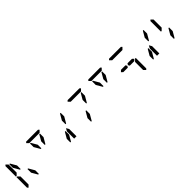

<svg xmlns="http://www.w3.org/2000/svg" viewBox="590 -3196 5348 5348"><g transform="rotate(-45 3264.0 -522.5)"><path d="M130 -45 99 -76V-490H126L130 -485L192 -424V-218V-113V-107ZM130 -515 126 -510H99V-924L130 -955L192 -893V-887V-782V-576ZM341 -567H316L212 -746V-887H238L341 -709ZM475 -433H500L604 -254V-113H578L475 -291ZM960 -969 991 -1000H1457L1488 -969L1426 -907H1406H1270H1178H1042H1022ZM1157 -567H1132L1028 -746V-887H1054L1157 -709ZM1394 -887H1420V-746L1316 -567H1291V-709Z M2210 -887H2236V-746L2132 -567H2107V-709ZM1973 -291 1870 -113H1844V-254L1948 -433H1973ZM2086 -157V-113H1994V-327V-399L2040 -479L2086 -399V-327Z M2592 -969 2623 -1000H3089L3120 -969L3058 -907H3038H2902H2810H2674H2654ZM3026 -887H3052V-746L2948 -567H2923V-709ZM2789 -291 2686 -113H2660V-254L2764 -433H2789ZM3408 -969 3439 -1000H3905L3936 -969L3874 -907H3854H3718H3626H3490H3470ZM3605 -567H3580L3476 -746V-887H3502L3605 -709ZM3842 -887H3868V-746L3764 -567H3739V-709Z M4224 -969 4255 -1000H4721L4752 -969L4690 -907H4670H4534H4442H4306H4286ZM4765 -485 4770 -489H4797V-76L4766 -45L4704 -107V-113V-218V-424ZM4224 -500 4272 -547V-546H4408H4449L4476 -500L4449 -454H4292H4289H4272V-453ZM4704 -546 4751 -499 4704 -453V-454H4686H4684H4555H4534H4527L4500 -500L4527 -546H4534H4555H4568Z M5474 -887H5500V-746L5396 -567H5371V-709ZM5237 -291 5134 -113H5108V-254L5212 -433H5237ZM5350 -157V-113H5258V-327V-399L5304 -479L5350 -399V-327Z M5842 -515 5838 -510H5811V-924L5842 -955L5904 -893V-887V-782V-576ZM6053 -291 5950 -113H5924V-254L6028 -433H6053Z"/></g></svg>

Font: DSEG14 Classic
Style: Regular
Weight: 400
Designer: Keshikan(Twitter:@keshinomi_88pro)
Version: Version 0.46